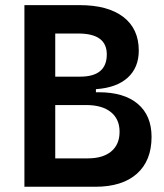

<svg xmlns="http://www.w3.org/2000/svg" viewBox="-20 -713 626 733"><path d="M73.2 0V-693.4H284.2Q392.1 -693.4 450.9 -648.2Q509.8 -603 509.8 -520Q509.8 -454.6 467.3 -416.3Q424.8 -377.9 346.2 -372.6V-360.8H357.4Q453.6 -360.8 506.1 -316.4Q558.6 -272 558.6 -190.4Q558.6 -99.6 502.7 -49.8Q446.8 0 343.8 0ZM190.9 -108.4H315.4Q373 -108.4 404.8 -135Q436.5 -161.6 436.5 -210Q436.5 -258.3 403.1 -285.2Q369.6 -312 308.6 -312H190.9ZM190.9 -420.4H286.1Q387.7 -420.4 387.7 -505.4Q387.7 -585 279.3 -585H190.9Z"/></svg>

Font: Cascadia Code SemiBold
Style: Regular
Weight: 600
Monospace: yes
Designer: Aaron Bell
Foundry: Saja Typeworks
Version: Version 2404.023; ttfautohint (v1.8.4)